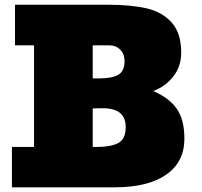

<svg xmlns="http://www.w3.org/2000/svg" viewBox="-20 -798 862 818"><path d="M468.8 0H30.8V-171.9H125V-605H43.9V-777.8H440.9Q537.6 -777.8 606 -762.2Q672.9 -746.1 712.4 -700.9Q752 -655.8 752 -573.2Q752 -515.1 718.3 -472.2Q684.6 -429.2 632.8 -410.2Q700.7 -380.9 733.2 -334.5Q765.6 -288.1 765.6 -207Q765.6 -107.9 688.2 -54Q610.8 0 468.8 0ZM375 -605V-463.9H401.9Q457.5 -463.9 484.1 -479.5Q510.7 -495.1 510.7 -538.1Q510.7 -567.9 492.2 -586.4Q473.6 -605 443.8 -605ZM375 -335.9V-171.9H392.6Q451.7 -171.9 483.6 -188.5Q515.6 -205.1 515.6 -256.8Q515.6 -336.9 418 -336.9Q407.2 -336.9 396.5 -336.7Q385.7 -336.4 375 -335.9Z"/></svg>

Font: Moul
Style: Regular
Weight: 400
Designer: Danh Hong
Version: Version 8.002; ttfautohint (v1.8.3)